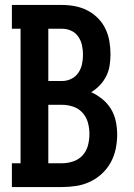

<svg xmlns="http://www.w3.org/2000/svg" viewBox="-20 -755 540 775"><path d="M28 0V-96H63V-639H28V-735H230Q257 -735 283 -730Q309 -725 332.5 -713Q356 -701 375 -682Q394 -663 405.5 -639Q417 -615 421.5 -588.5Q426 -562 426 -536Q426 -513 422.5 -490.5Q419 -468 409 -448Q399 -428 383 -411Q367 -394 348 -383Q372 -372 393 -355Q414 -338 428 -315Q442 -292 447.5 -265Q453 -238 453 -212Q453 -183 447 -154Q441 -125 427 -99.5Q413 -74 391.5 -54Q370 -34 343.5 -21.5Q317 -9 288 -4.5Q259 0 230 0ZM175 -428H230Q250 -428 267.5 -436.5Q285 -445 296 -461Q307 -477 311 -496Q315 -515 315 -534Q315 -553 311 -572Q307 -591 296 -607Q285 -623 267.5 -631Q250 -639 230 -639H175ZM175 -96H230Q253 -96 275.5 -103.5Q298 -111 313.5 -128Q329 -145 335 -168Q341 -191 341 -214Q341 -237 335 -259.5Q329 -282 313.5 -299.5Q298 -317 275.5 -324.5Q253 -332 230 -332H175Z"/></svg>

Font: Iosevka Gothic
Style: Bold
Weight: 700
Monospace: yes
Designer: Belleve Invis
Foundry: Belleve Invis
Version: Version 15.5.1; ttfautohint (v1.8.4)